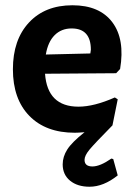

<svg xmlns="http://www.w3.org/2000/svg" viewBox="-20 -494 512 729"><path d="M264 10Q154 10 91.5 -54Q29 -118 29 -231Q29 -343 90 -408.5Q151 -474 255 -474Q358 -474 406.5 -409.5Q455 -345 436 -232L421 -216L151 -214Q160 -89 278 -89Q337 -89 416 -124L427 -117L407 -18Q338 52 319.5 74.5Q301 97 301 113Q301 138 331 138Q360 138 403 108L410 110L427 172Q373 215 320 215Q274 215 246 192Q218 169 218 130Q218 101 235.5 73.5Q253 46 301 8Q277 10 264 10ZM252 -386Q213 -386 187.5 -360.5Q162 -335 154 -287L323 -291L325 -305Q325 -386 252 -386Z"/></svg>

Font: Alegreya Sans SC
Style: Bold
Weight: 700
Designer: Juan Pablo del Peral
Foundry: Huerta Tipografica
Version: Version 2.007